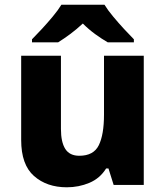

<svg xmlns="http://www.w3.org/2000/svg" viewBox="-20 -786 703 816"><path d="M591 -549V0H463L441 -70H431Q405 -28 360 -9Q315 10 264 10Q179 10 124.5 -38Q70 -86 70 -191V-549H239V-238Q239 -182 257.5 -153Q276 -124 317 -124Q378 -124 400 -169Q422 -214 422 -299V-549ZM424 -766Q438 -743 461 -715.5Q484 -688 507.5 -662.5Q531 -637 549 -619V-606H438Q412 -621 384.5 -641Q357 -661 332 -686Q305 -661 279.5 -642Q254 -623 227 -606H116V-619Q135 -638 158.5 -663.5Q182 -689 204.5 -716Q227 -743 241 -766Z"/></svg>

Font: Noto Sans Sinhala UI ExtraBold
Style: Regular
Weight: 800
Designer: Jelle Bosma - Monotype Design Team
Foundry: Monotype Imaging Inc.
Version: Version 2.006; ttfautohint (v1.8.4.7-5d5b)